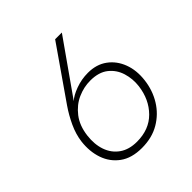

<svg xmlns="http://www.w3.org/2000/svg" viewBox="-192 -839 991 991"><g transform="rotate(-45 304.0 -343.0)"><path d="M282 14Q208 14 161.5 -20Q115 -54 96 -109.5Q77 -165 85 -231Q91 -278 113 -325.5Q135 -373 164 -415L362 -700H411L204 -406Q225 -426 268.5 -442Q312 -458 359 -458Q421 -458 464 -426.5Q507 -395 527 -342Q547 -289 539 -223Q531 -157 498 -103.5Q465 -50 410.5 -18Q356 14 282 14ZM287 -27Q376 -27 430.5 -82Q485 -137 496 -223Q502 -272 488 -317.5Q474 -363 437.5 -392Q401 -421 339 -421Q292 -421 247 -401Q202 -381 169 -338.5Q136 -296 128 -231Q121 -173 137 -127Q153 -81 191 -54Q229 -27 287 -27Z"/></g></svg>

Font: Haskoy ExtraLight
Style: Italic
Weight: 200
Designer: Ertekin Erdin
Foundry: Ertekin Erdin
Version: Version 2.000; ttfautohint (v1.8.4.7-5d5b)